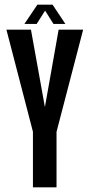

<svg xmlns="http://www.w3.org/2000/svg" viewBox="-20 -802 386 822"><path d="M121 0H222V-237.5L336 -675H231L172.5 -345H172L112.5 -675H7.5L121 -238ZM84.5 -699.5H137L173 -756.5L209 -699.5H260L205 -782H140Z"/></svg>

Font: Anybody ExtraCondensed Medium
Style: Regular
Weight: 500
Width: 2
Version: Version 1.113;gftools[0.9.25]